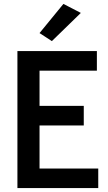

<svg xmlns="http://www.w3.org/2000/svg" viewBox="-20 -961 550 981"><path d="M304 -941 182 -792 245 -751 393 -895ZM69 -700V0H482V-100H182V-320H408V-420H182V-600H475V-700Z"/></svg>

Font: Mint Spirit No2
Style: Bold
Weight: 700
Designer: HARENDAL Hirwen
Foundry: Arkandis Digital Foundry.
Version: Version 1.004;FFEdit